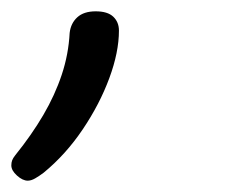

<svg xmlns="http://www.w3.org/2000/svg" viewBox="-76 -104 409 339"><path d="M-27 215Q-36 215 -46 206Q-56 197 -56 188Q-56 183 -54.5 179Q-53 175 -49 170Q-20 134 0.5 99Q21 64 33 28Q45 -8 47 -46Q49 -63 60.5 -73.5Q72 -84 93 -84Q114 -84 124 -74.5Q134 -65 134 -50Q134 -12 117 34Q100 80 70 124.5Q40 169 1 201Q-7 207 -14 211Q-21 215 -27 215Z"/></svg>

Font: Playwrite CU Light
Style: Regular
Weight: 300
Designer: Veronika Burian, José Scaglione
Foundry: TypeTogether
Version: Version 1.002